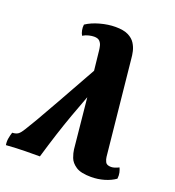

<svg xmlns="http://www.w3.org/2000/svg" viewBox="-138 -821 848 933"><g transform="rotate(20 286.0 -354.0)"><path d="M-4 5Q-7 -13 -4 -30Q-1 -47 4 -62Q25 -63 35.5 -71.5Q46 -80 58 -100Q69 -117 95 -161.5Q121 -206 165 -284.5Q209 -363 275 -481L264 -583Q263 -593 260 -605.5Q257 -618 248 -627.5Q239 -637 219 -637Q208 -637 192.5 -633.5Q177 -630 162 -621Q156 -631 153 -645.5Q150 -660 152 -675Q180 -694 221.5 -705.5Q263 -717 301 -717Q343 -717 367 -705Q391 -693 403 -674Q415 -655 419.5 -634.5Q424 -614 425 -598L475 -109Q476 -97 482.5 -83.5Q489 -70 512 -70Q528 -70 552 -82Q557 -71 560 -58Q563 -45 561 -27Q537 -10 504.5 -0.5Q472 9 437 9Q384 9 358.5 -8Q333 -25 324.5 -48Q316 -71 314 -89L288 -349Q266 -291 246.5 -237Q227 -183 208.5 -125.5Q190 -68 170 0Q139 0 95 0.5Q51 1 -4 5Z"/></g></svg>

Font: Vollkorn ExtraBold
Style: Italic
Weight: 800
Italic angle: -11°
Designer: Friedrich Althausen
Foundry: Friedrich Althausen
Version: Version 5.000; ttfautohint (v1.8.3)